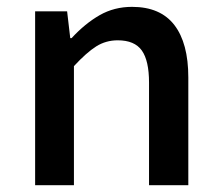

<svg xmlns="http://www.w3.org/2000/svg" viewBox="-20 -543 640 563"><path d="M83 0V-509.8H176.8L186 -431.2H189.9Q229.5 -474.1 272.2 -498.5Q314.9 -522.9 367.2 -522.9Q450.2 -522.9 491.2 -469.7Q532.2 -416.5 532.2 -315.9V0H417V-300.8Q417 -365.2 395.8 -395Q374.5 -424.8 325.2 -424.8Q290.5 -424.8 262.2 -407Q233.9 -389.2 196.8 -349.1V0Z"/></svg>

Font: Office Code Pro Medium
Style: Regular
Weight: 500
Designer: Nathan Rutzky & Paul D. Hunt
Foundry: Adobe Systems Incorporated
Version: Version 1.004;PS 001.004;hotconv 1.0.70;makeotf.lib2.5.58329